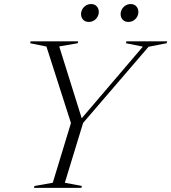

<svg xmlns="http://www.w3.org/2000/svg" viewBox="-20 -904 824 924"><path d="M667.5 -679.5 586 -696 588.5 -705H784.5L782 -696L695 -679L380 -312.5L292 -24.5L374 -9L371.5 0H143.5L146 -9L234 -24.5L321.5 -312L203.5 -680L125 -696L127.5 -705H356.5L354 -696L265 -680.5L376.5 -324.5H364.5ZM407 -798.5Q389.5 -798.5 379.8 -809.5Q370 -820.5 370 -835.5Q370 -848.5 376.2 -859.5Q382.5 -870.5 393.5 -877.5Q404.5 -884.5 418.5 -884.5Q436 -884.5 445.8 -873.2Q455.5 -862 455.5 -847Q455.5 -834.5 449.2 -823.2Q443 -812 432 -805.2Q421 -798.5 407 -798.5ZM597.5 -798.5Q580 -798.5 570.2 -809.5Q560.5 -820.5 560.5 -835.5Q560.5 -848.5 566.8 -859.5Q573 -870.5 584 -877.5Q595 -884.5 609 -884.5Q626.5 -884.5 636.2 -873.2Q646 -862 646 -847Q646 -834.5 639.8 -823.2Q633.5 -812 622.5 -805.2Q611.5 -798.5 597.5 -798.5Z"/></svg>

Font: Newsreader 60pt Light
Style: Italic
Weight: 300
Italic angle: -17°
Designer: Hugues Gentile
Foundry: Production Type
Version: Version 1.003